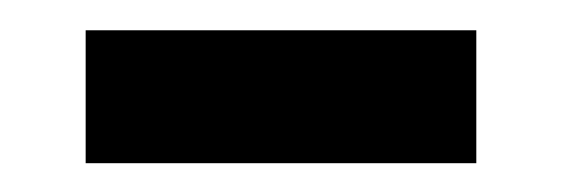

<svg xmlns="http://www.w3.org/2000/svg" viewBox="-20 -344 384 130"><path d="M38 -233.5V-323.5H302.5V-233.5Z"/></svg>

Font: Junction SemiBold
Style: Regular
Weight: 600
Designer: Caroline Hadilaksono
Foundry: Caroline Hadilaksono, Tyler Finck, The League of Moveable Type
Version: Version 2.000; ttfautohint (v1.8.3)